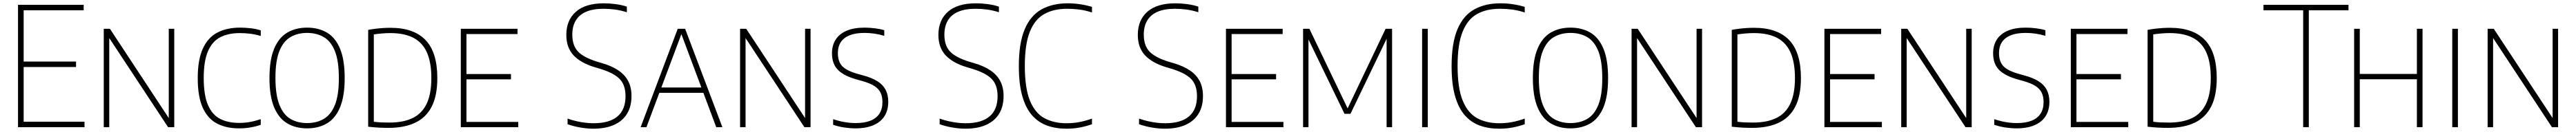

<svg xmlns="http://www.w3.org/2000/svg" viewBox="-20 -769 15517 798"><path d="M88.5 0V-740H484V-707H122.5V-33H489V0ZM116 -364V-397H438V-364Z M605 0V-595H642L1009.5 -35.5H996.5V-595H1029.5V0H992.5L624.5 -559.5H638V0Z M1419 7Q1344.5 7 1288.8 -21.2Q1233 -49.5 1202 -116Q1171 -182.5 1171 -297Q1171 -407.5 1201.5 -474.8Q1232 -542 1289 -572Q1346 -602 1425.5 -602Q1458 -602 1490 -598.2Q1522 -594.5 1550.5 -585.5V-551.5Q1517 -561.5 1486.5 -565.2Q1456 -569 1424.5 -569Q1355 -569 1306.5 -543.8Q1258 -518.5 1232.5 -459Q1207 -399.5 1207 -298Q1207 -193 1232.8 -133.8Q1258.5 -74.5 1306.2 -50.2Q1354 -26 1419.5 -26Q1452.5 -26 1483.2 -31.2Q1514 -36.5 1550.5 -48.5V-14.5Q1522 -4.5 1489 1.2Q1456 7 1419 7Z M1829.5 7Q1761.5 7 1710.5 -23Q1659.5 -53 1631.2 -120Q1603 -187 1603 -297Q1603 -407.5 1631.2 -474.8Q1659.5 -542 1710.5 -572Q1761.5 -602 1829.5 -602Q1898 -602 1949 -572Q2000 -542 2028 -474.8Q2056 -407.5 2056 -297Q2056 -187 2028 -120Q2000 -53 1949 -23Q1898 7 1829.5 7ZM1829.5 -25Q1887 -25 1930.2 -50.2Q1973.5 -75.5 1997.2 -134.8Q2021 -194 2021 -296Q2021 -400 1997.2 -459.8Q1973.5 -519.5 1930.2 -544.8Q1887 -570 1829.5 -570Q1772.5 -570 1729.5 -544.8Q1686.5 -519.5 1662.8 -460.5Q1639 -401.5 1639 -299Q1639 -195.5 1662.8 -135.5Q1686.5 -75.5 1729.5 -50.2Q1772.5 -25 1829.5 -25Z M2320 4Q2291 4 2262.2 2.5Q2233.5 1 2197.5 -3V-588.5Q2218.5 -592.5 2241.2 -595.2Q2264 -598 2286.8 -599.5Q2309.5 -601 2331.5 -601Q2472 -601 2543 -527Q2614 -453 2614 -297Q2614 -191.5 2580.5 -125.2Q2547 -59 2481.5 -27.5Q2416 4 2320 4ZM2324.5 -28Q2409 -28 2465.2 -55.2Q2521.5 -82.5 2549.8 -142Q2578 -201.5 2578 -297.5Q2578 -392 2551.2 -452Q2524.5 -512 2469.8 -540.5Q2415 -569 2331 -569Q2306.5 -569 2280.5 -566.8Q2254.5 -564.5 2231.5 -561V-33Q2254 -30 2276.5 -29Q2299 -28 2324.5 -28Z M2755.5 0V-595H3097V-563H2789.5V-32H3101.5V0ZM2782 -289.5V-321.5H3057.5V-289.5Z M3553 9Q3518 9 3477.5 2.2Q3437 -4.5 3398.5 -18V-52Q3427 -42 3453.8 -36Q3480.5 -30 3506 -27Q3531.5 -24 3555.5 -24Q3650 -24 3698.8 -65Q3747.5 -106 3747.5 -187.5Q3747.5 -256.5 3710.8 -293Q3674 -329.5 3590 -354.5L3561.5 -363Q3477 -388.5 3434 -435.2Q3391 -482 3391 -558Q3391 -647 3448.5 -698Q3506 -749 3617.5 -749Q3651.5 -749 3688.5 -744Q3725.5 -739 3755.5 -729V-695Q3719.5 -706.5 3685 -711.2Q3650.5 -716 3615.5 -716Q3552 -716 3510.2 -698Q3468.5 -680 3447.8 -645Q3427 -610 3427 -560Q3427 -493.5 3461.5 -457.2Q3496 -421 3577 -396L3605.5 -387.5Q3665.5 -370 3704.8 -343.2Q3744 -316.5 3763.8 -278.5Q3783.5 -240.5 3783.5 -189Q3783.5 -125 3756.5 -81Q3729.5 -37 3678.2 -14Q3627 9 3553 9Z M3838.5 0 4062 -595H4106.5L4331 0H4294L4079 -576H4089L3873.5 0ZM3938.5 -208 3948 -240H4221L4230 -208Z M4437.5 0V-595H4474.5L4842 -35.5H4829V-595H4862V0H4825L4457 -559.5H4470.5V0Z M5131.5 7Q5101 7 5065.8 1.8Q5030.5 -3.5 4998 -14.5V-48.5Q5022 -40.5 5045.2 -35.2Q5068.5 -30 5090.5 -27.5Q5112.5 -25 5133.5 -25Q5187 -25 5223 -39.5Q5259 -54 5277 -82.2Q5295 -110.5 5295 -152Q5295 -185.5 5283.2 -209.5Q5271.5 -233.5 5244.5 -250.2Q5217.5 -267 5170.5 -280L5145.5 -287Q5065.5 -308.5 5028.2 -345.2Q4991 -382 4991 -447Q4991 -494.5 5013 -529.2Q5035 -564 5078.8 -583Q5122.5 -602 5187.5 -602Q5217 -602 5249 -598Q5281 -594 5306 -586.5V-552.5Q5275.5 -561.5 5246 -565.8Q5216.5 -570 5186.5 -570Q5132.5 -570 5097 -555.5Q5061.5 -541 5044 -514Q5026.5 -487 5026.5 -448.5Q5026.5 -395.5 5054.2 -367.5Q5082 -339.5 5154 -320L5179 -313Q5231 -299 5264.5 -278Q5298 -257 5314 -226.2Q5330 -195.5 5330 -153.5Q5330 -102.5 5307.2 -66.8Q5284.5 -31 5240.2 -12Q5196 7 5131.5 7Z M5794 9Q5759 9 5718.5 2.2Q5678 -4.5 5639.5 -18V-52Q5668 -42 5694.8 -36Q5721.5 -30 5747 -27Q5772.5 -24 5796.5 -24Q5891 -24 5939.8 -65Q5988.5 -106 5988.5 -187.5Q5988.5 -256.5 5951.8 -293Q5915 -329.5 5831 -354.5L5802.5 -363Q5718 -388.5 5675 -435.2Q5632 -482 5632 -558Q5632 -647 5689.5 -698Q5747 -749 5858.5 -749Q5892.5 -749 5929.5 -744Q5966.5 -739 5996.5 -729V-695Q5960.5 -706.5 5926 -711.2Q5891.5 -716 5856.5 -716Q5793 -716 5751.2 -698Q5709.5 -680 5688.8 -645Q5668 -610 5668 -560Q5668 -493.5 5702.5 -457.2Q5737 -421 5818 -396L5846.5 -387.5Q5906.5 -370 5945.8 -343.2Q5985 -316.5 6004.8 -278.5Q6024.5 -240.5 6024.5 -189Q6024.5 -125 5997.5 -81Q5970.5 -37 5919.2 -14Q5868 9 5794 9Z M6403.5 9Q6338.5 9 6285.8 -10.2Q6233 -29.5 6195.2 -73Q6157.5 -116.5 6137 -189.2Q6116.5 -262 6116.5 -369Q6116.5 -508.5 6151.8 -592Q6187 -675.5 6253 -712.2Q6319 -749 6411 -749Q6448.5 -749 6485 -743.5Q6521.5 -738 6557 -727.5V-693.5Q6517.5 -706.5 6481.5 -711.2Q6445.5 -716 6407.5 -716Q6326.5 -716 6269.5 -684Q6212.5 -652 6182.5 -576.5Q6152.5 -501 6152.5 -371Q6152.5 -236.5 6183.2 -161Q6214 -85.5 6270.2 -54.8Q6326.5 -24 6403 -24Q6442 -24 6478.2 -30.5Q6514.5 -37 6557 -52V-18Q6523.5 -6 6485.2 1.5Q6447 9 6403.5 9Z M6995 9Q6960 9 6919.5 2.2Q6879 -4.5 6840.5 -18V-52Q6869 -42 6895.8 -36Q6922.5 -30 6948 -27Q6973.5 -24 6997.5 -24Q7092 -24 7140.8 -65Q7189.5 -106 7189.5 -187.5Q7189.5 -256.5 7152.8 -293Q7116 -329.5 7032 -354.5L7003.5 -363Q6919 -388.5 6876 -435.2Q6833 -482 6833 -558Q6833 -647 6890.5 -698Q6948 -749 7059.5 -749Q7093.5 -749 7130.5 -744Q7167.5 -739 7197.5 -729V-695Q7161.5 -706.5 7127 -711.2Q7092.5 -716 7057.5 -716Q6994 -716 6952.2 -698Q6910.5 -680 6889.8 -645Q6869 -610 6869 -560Q6869 -493.5 6903.5 -457.2Q6938 -421 7019 -396L7047.5 -387.5Q7107.5 -370 7146.8 -343.2Q7186 -316.5 7205.8 -278.5Q7225.5 -240.5 7225.5 -189Q7225.5 -125 7198.5 -81Q7171.5 -37 7120.2 -14Q7069 9 6995 9Z M7364 0V-595H7705.5V-563H7398V-32H7710V0ZM7390.5 -289.5V-321.5H7666V-289.5Z M7828.5 0V-595H7866.5L8103.5 -99.5H8090L8325.5 -595H8364.5V0H8331.5V-565.5H8346.5L8114 -81H8078L7844.5 -564.5H7861V0Z M8545.5 0V-595H8579.5V0Z M9010 9Q8945 9 8892.2 -10.2Q8839.5 -29.5 8801.8 -73Q8764 -116.5 8743.5 -189.2Q8723 -262 8723 -369Q8723 -508.5 8758.2 -592Q8793.5 -675.5 8859.5 -712.2Q8925.5 -749 9017.5 -749Q9055 -749 9091.5 -743.5Q9128 -738 9163.5 -727.5V-693.5Q9124 -706.5 9088 -711.2Q9052 -716 9014 -716Q8933 -716 8876 -684Q8819 -652 8789 -576.5Q8759 -501 8759 -371Q8759 -236.5 8789.8 -161Q8820.5 -85.5 8876.8 -54.8Q8933 -24 9009.5 -24Q9048.5 -24 9084.8 -30.5Q9121 -37 9163.5 -52V-18Q9130 -6 9091.8 1.5Q9053.5 9 9010 9Z M9439 7Q9371 7 9320 -23Q9269 -53 9240.8 -120Q9212.5 -187 9212.5 -297Q9212.5 -407.5 9240.8 -474.8Q9269 -542 9320 -572Q9371 -602 9439 -602Q9507.5 -602 9558.5 -572Q9609.5 -542 9637.5 -474.8Q9665.5 -407.5 9665.5 -297Q9665.5 -187 9637.5 -120Q9609.5 -53 9558.5 -23Q9507.5 7 9439 7ZM9439 -25Q9496.5 -25 9539.8 -50.2Q9583 -75.5 9606.8 -134.8Q9630.5 -194 9630.5 -296Q9630.5 -400 9606.8 -459.8Q9583 -519.5 9539.8 -544.8Q9496.5 -570 9439 -570Q9382 -570 9339 -544.8Q9296 -519.5 9272.2 -460.5Q9248.5 -401.5 9248.5 -299Q9248.5 -195.5 9272.2 -135.5Q9296 -75.5 9339 -50.2Q9382 -25 9439 -25Z M9807 0V-595H9844L10211.5 -35.5H10198.5V-595H10231.5V0H10194.5L9826.5 -559.5H9840V0Z M10533 4Q10504 4 10475.2 2.5Q10446.5 1 10410.5 -3V-588.5Q10431.5 -592.5 10454.2 -595.2Q10477 -598 10499.8 -599.5Q10522.5 -601 10544.5 -601Q10685 -601 10756 -527Q10827 -453 10827 -297Q10827 -191.5 10793.5 -125.2Q10760 -59 10694.5 -27.5Q10629 4 10533 4ZM10537.5 -28Q10622 -28 10678.2 -55.2Q10734.5 -82.5 10762.8 -142Q10791 -201.5 10791 -297.5Q10791 -392 10764.2 -452Q10737.5 -512 10682.8 -540.5Q10628 -569 10544 -569Q10519.5 -569 10493.5 -566.8Q10467.5 -564.5 10444.5 -561V-33Q10467 -30 10489.5 -29Q10512 -28 10537.5 -28Z M10968.5 0V-595H11310V-563H11002.5V-32H11314.5V0ZM10995 -289.5V-321.5H11270.5V-289.5Z M11431 0V-595H11468L11835.5 -35.5H11822.5V-595H11855.5V0H11818.5L11450.5 -559.5H11464V0Z M12125 7Q12094.5 7 12059.2 1.8Q12024 -3.5 11991.5 -14.5V-48.5Q12015.5 -40.5 12038.8 -35.2Q12062 -30 12084 -27.5Q12106 -25 12127 -25Q12180.5 -25 12216.5 -39.5Q12252.5 -54 12270.5 -82.2Q12288.5 -110.5 12288.5 -152Q12288.5 -185.5 12276.8 -209.5Q12265 -233.5 12238 -250.2Q12211 -267 12164 -280L12139 -287Q12059 -308.5 12021.8 -345.2Q11984.5 -382 11984.5 -447Q11984.5 -494.5 12006.5 -529.2Q12028.5 -564 12072.2 -583Q12116 -602 12181 -602Q12210.5 -602 12242.5 -598Q12274.5 -594 12299.5 -586.5V-552.5Q12269 -561.5 12239.5 -565.8Q12210 -570 12180 -570Q12126 -570 12090.5 -555.5Q12055 -541 12037.5 -514Q12020 -487 12020 -448.5Q12020 -395.5 12047.8 -367.5Q12075.5 -339.5 12147.5 -320L12172.5 -313Q12224.5 -299 12258 -278Q12291.5 -257 12307.5 -226.2Q12323.5 -195.5 12323.5 -153.5Q12323.5 -102.5 12300.8 -66.8Q12278 -31 12233.8 -12Q12189.5 7 12125 7Z M12452.5 0V-595H12794V-563H12486.5V-32H12798.5V0ZM12479 -289.5V-321.5H12754.5V-289.5Z M13037.5 4Q13008.5 4 12979.8 2.5Q12951 1 12915 -3V-588.5Q12936 -592.5 12958.8 -595.2Q12981.5 -598 13004.2 -599.5Q13027 -601 13049 -601Q13189.5 -601 13260.5 -527Q13331.5 -453 13331.5 -297Q13331.5 -191.5 13298 -125.2Q13264.5 -59 13199 -27.5Q13133.5 4 13037.5 4ZM13042 -28Q13126.5 -28 13182.8 -55.2Q13239 -82.5 13267.2 -142Q13295.5 -201.5 13295.5 -297.5Q13295.5 -392 13268.8 -452Q13242 -512 13187.2 -540.5Q13132.5 -569 13048.5 -569Q13024 -569 12998 -566.8Q12972 -564.5 12949 -561V-33Q12971.5 -30 12994 -29Q13016.5 -28 13042 -28Z M13852 0V-707H13613V-740H14125V-707H13886V0Z M14159 0V-595H14193V-322H14537V-595H14571V0H14537V-290H14193V0Z M14750 0V-595H14784V0Z M14963 0V-595H15000L15367.5 -35.5H15354.5V-595H15387.5V0H15350.5L14982.5 -559.5H14996V0Z"/></svg>

Font: Encode Sans SC SemiCondensed Thin
Style: Regular
Weight: 250
Width: 4
Designer: Multiple Designers
Foundry: Impallari Type
Version: Version 3.002